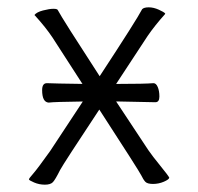

<svg xmlns="http://www.w3.org/2000/svg" viewBox="-20 -498 540 524"><path d="M442 -13Q441 -8 427 -2Q413 4 397.5 4Q382 4 376.5 -2Q371 -8 365.5 -19.5Q360 -31 251 -199Q153 -51 144 -34Q131 -8 124.5 -1Q118 6 102.5 6Q87 6 73 0Q59 -6 59 -8.5Q59 -11 70.5 -24Q82 -37 117 -86L206 -221Q127 -220 113 -218Q95 -219 95 -252Q95 -271 108 -271Q129 -270 205 -269L123 -396Q105 -423 76 -455L74 -457Q80 -465 97.5 -469.5Q115 -474 126 -474Q137 -474 138 -470Q150 -447 252 -290Q353 -444 368 -473Q373 -478 386 -478Q399 -478 413.5 -471.5Q428 -465 431 -461L430 -459Q403 -429 383 -400L297 -269H306Q374 -269 399 -271Q406 -271 410.5 -260.5Q415 -250 415 -234.5Q415 -219 404 -219L306 -221H297L385 -88Q396 -72 418 -45Q440 -18 442 -13ZM108 -271ZM76 -455Z"/></svg>

Font: LXGW WenKai Mono TC Light
Style: Regular
Weight: 300
Designer: LXGW / Fontworks Inc.
Foundry: LXGW / Fontworks Inc.
Version: Version 1.330